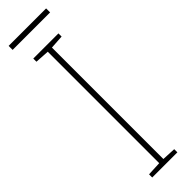

<svg xmlns="http://www.w3.org/2000/svg" viewBox="-284 -821 815 815"><g transform="rotate(-45 123.5 -413.0)"><path d="M237 -826H12V-802H237ZM199 0V-19L137 -22V-691L199 -695V-714H48V-695L112 -691V-22L48 -19V0Z"/></g></svg>

Font: Noto Sans Oriya Cond Thin
Style: Regular
Weight: 100
Width: 3
Designer: Amélie Bonet and Sol Matas
Foundry: Google LLC
Version: Version 2.006